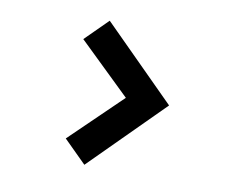

<svg xmlns="http://www.w3.org/2000/svg" viewBox="-60 -630 758 630"><g transform="rotate(10 319.0 -315.0)"><path d="M497.5 -315 257.5 -555 182.5 -480.5 353.5 -315 182.5 -149.5 257.5 -75Z"/></g></svg>

Font: Hauora
Style: Bold
Weight: 700
Designer: Wayne Shih
Foundry: WCYS
Version: Version 1.001;hotconv 1.0.109;makeotfexe 2.5.65596